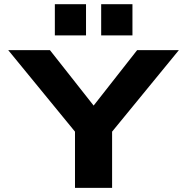

<svg xmlns="http://www.w3.org/2000/svg" viewBox="-20 -915 911 935"><path d="M525.9 -273.9V0H345.2V-273.9L20 -670.9H223.1L436 -400.9L647.9 -670.9H851.1ZM247.1 -742.7V-894.5H398.9V-742.7ZM472.7 -742.7V-894.5H625V-742.7Z"/></svg>

Font: Syncopate
Style: Bold
Weight: 700
Designer: Astigmatic (AOETI)
Foundry: Astigmatic (AOETI)
Version: Version 1.001 2011